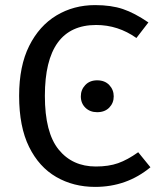

<svg xmlns="http://www.w3.org/2000/svg" viewBox="-20 -721 630 753"><path d="M353 12Q268 12 200.5 -27Q133 -66 94 -145Q55 -224 55 -345Q55 -462 94.5 -541Q134 -620 201.5 -660.5Q269 -701 353 -701Q416 -701 462 -685.5Q508 -670 562 -633L515 -572Q443 -623 357 -623Q156 -623 156 -345Q156 -201 210 -134.5Q264 -68 356 -68Q406 -68 443 -81Q480 -94 522 -124L570 -65Q477 12 353 12ZM361 -281Q333 -281 315 -298.5Q297 -316 297 -343Q297 -369 314.5 -387.5Q332 -406 361 -406Q391 -406 408.5 -387.5Q426 -369 426 -343Q426 -317 408.5 -299Q391 -281 361 -281Z"/></svg>

Font: Trujillo
Style: Regular
Weight: 400
Designer: Fira Sans original fonts by bBox Type GmbH, Carrois Corporate GbR, & Edenspiekermann AG / Changes by Cristiano Sobral
Foundry: Fira Sans original fonts by bBox Type GmbH, Carrois Corporate GbR, & Edenspiekermann AG / Changes by Cristiano Sobral
Version: Version 4.301;October 17, 2021;FontCreator 14.0.0.2814 64-bi